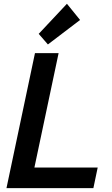

<svg xmlns="http://www.w3.org/2000/svg" viewBox="-20 -980 582 1000"><path d="M13.7 0 162.1 -703.1H285.2L159.2 -107.4H488.8L466.3 0ZM229.5 -748.5 181.6 -803.7 328.6 -960.4 397 -876Z"/></svg>

Font: Schibsted Grotesk SemiBold
Style: Italic
Weight: 600
Italic angle: -12°
Designer: Bakken & Baeck AS, Henrik Kongsvoll
Foundry: Schibsted ASA
Version: Version 1.100;gftools[0.9.25]